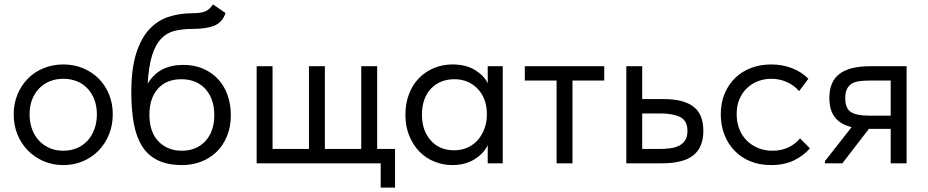

<svg xmlns="http://www.w3.org/2000/svg" viewBox="-20 -740 4203 870"><path d="M267 8Q219 8 178 -9.5Q137 -27 106.5 -58Q76 -89 59 -131Q42 -173 42 -222Q42 -270 59 -311.5Q76 -353 106 -383.5Q136 -414 177.5 -431Q219 -448 267 -448Q315 -448 356 -431Q397 -414 427 -384Q457 -354 474 -312.5Q491 -271 491 -222Q491 -173 474 -131Q457 -89 427 -58Q397 -27 356 -9.5Q315 8 267 8ZM267 -57Q301 -57 329 -69Q357 -81 377 -103Q397 -125 408 -155.5Q419 -186 419 -222Q419 -258 408 -287.5Q397 -317 377 -338.5Q357 -360 329 -371.5Q301 -383 267 -383Q233 -383 205 -371.5Q177 -360 156.5 -338.5Q136 -317 125 -287.5Q114 -258 114 -222Q114 -186 125 -155.5Q136 -125 156.5 -103Q177 -81 205 -69Q233 -57 267 -57Z M806 8Q740 8 695.5 -13.5Q651 -35 624.5 -76.5Q598 -118 586.5 -179.5Q575 -241 575 -322Q575 -427 596.5 -496Q618 -565 655.5 -606Q693 -647 743.5 -663.5Q794 -680 851 -680Q889 -680 909 -688Q929 -696 945 -720L1002 -681Q988 -639 951.5 -624Q915 -609 853 -609Q806 -609 770.5 -600Q735 -591 709.5 -564Q684 -537 669 -488.5Q654 -440 649 -361Q677 -406 717 -426Q757 -446 810 -446Q861 -446 901 -428.5Q941 -411 969 -380.5Q997 -350 1011.5 -308Q1026 -266 1026 -218Q1026 -164 1008 -121.5Q990 -79 960 -50.5Q930 -22 890 -7Q850 8 806 8ZM804 -57Q870 -57 910.5 -100.5Q951 -144 951 -219Q951 -255 941 -284.5Q931 -314 912 -335.5Q893 -357 865.5 -369Q838 -381 802 -381Q733 -381 695 -337.5Q657 -294 657 -220Q657 -142 698 -99.5Q739 -57 804 -57Z M1705 0H1143V-440H1215V-65H1380V-440H1452V-65H1617V-440H1689V-65H1770V110H1705Z M2030 8Q1988 8 1949 -7.5Q1910 -23 1881 -52.5Q1852 -82 1834.5 -124.5Q1817 -167 1817 -220Q1817 -272 1833.5 -314.5Q1850 -357 1879 -386.5Q1908 -416 1947 -432Q1986 -448 2030 -448Q2093 -448 2134.5 -421.5Q2176 -395 2190 -362V-440H2258V0H2190V-82Q2171 -43 2129 -17.5Q2087 8 2030 8ZM2037 -59Q2073 -59 2101 -72.5Q2129 -86 2147.5 -108.5Q2166 -131 2176 -159.5Q2186 -188 2186 -217V-233Q2185 -262 2175 -288.5Q2165 -315 2146.5 -335.5Q2128 -356 2101 -368.5Q2074 -381 2039 -381Q2007 -381 1980.5 -370.5Q1954 -360 1934 -339.5Q1914 -319 1903 -289Q1892 -259 1892 -221Q1892 -148 1932 -103.5Q1972 -59 2037 -59Z M2502 -375H2358V-440H2718V-375H2574V0H2502Z M2818 -440H2890V-291H2989Q3077 -291 3122 -257Q3167 -223 3167 -147Q3167 -73 3122 -36.5Q3077 0 2979 0H2818ZM2965 -65Q2992 -65 3016 -68Q3040 -71 3057.5 -80Q3075 -89 3085 -105Q3095 -121 3095 -147Q3095 -193 3062 -209.5Q3029 -226 2973 -226H2890V-65Z M3474 8Q3421 8 3379 -9.5Q3337 -27 3307.5 -58Q3278 -89 3262 -131Q3246 -173 3246 -222Q3246 -275 3264 -317Q3282 -359 3312.5 -388Q3343 -417 3384.5 -432.5Q3426 -448 3474 -448Q3525 -448 3569 -431Q3613 -414 3643 -383L3601 -327Q3579 -353 3546 -368Q3513 -383 3475 -383Q3443 -383 3414.5 -372Q3386 -361 3364.5 -340.5Q3343 -320 3330.5 -290.5Q3318 -261 3318 -223Q3318 -186 3330 -155.5Q3342 -125 3364 -103Q3386 -81 3415.5 -69Q3445 -57 3480 -57Q3521 -57 3553 -72.5Q3585 -88 3605 -113L3650 -68Q3622 -35 3578 -13.5Q3534 8 3474 8Z M3718 -10 3839 -164Q3789 -176 3763.5 -208Q3738 -240 3738 -297Q3738 -369 3783 -404.5Q3828 -440 3925 -440H4088V0H4016V-156H3917L3797 0H3718ZM4016 -216V-375H3925Q3898 -375 3876.5 -372.5Q3855 -370 3840.5 -361.5Q3826 -353 3818 -337Q3810 -321 3810 -295Q3810 -249 3835.5 -232.5Q3861 -216 3917 -216Z"/></svg>

Font: Tilda Sans
Style: Regular
Weight: 400
Designer: ParaType Ltd
Foundry: ParaType Ltd
Version: Version 1.009